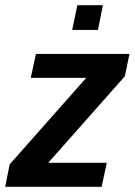

<svg xmlns="http://www.w3.org/2000/svg" viewBox="-34 -717 517 737"><path d="M-14 0 3 -86 297 -418H84L104 -510H463L445 -424L151 -92H376L356 0ZM243 -602 263 -697H361L342 -602Z"/></svg>

Font: Saira Semi Condensed Medium
Style: Italic
Weight: 500
Width: 4
Italic angle: -12°
Designer: Hector Gatti with collaboration of the Omnibus-Type team
Foundry: Omnibus-Type
Version: Version 1.001; ttfautohint (v1.8)